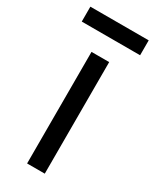

<svg xmlns="http://www.w3.org/2000/svg" viewBox="-185 -731 632 781"><g transform="rotate(30 131.0 -340.5)"><path d="M173 -524V0H90V-524ZM268 -681V-611H-6V-681Z"/></g></svg>

Font: Autonym
Style: Regular
Weight: 500
Version: Version 1.0.20131126